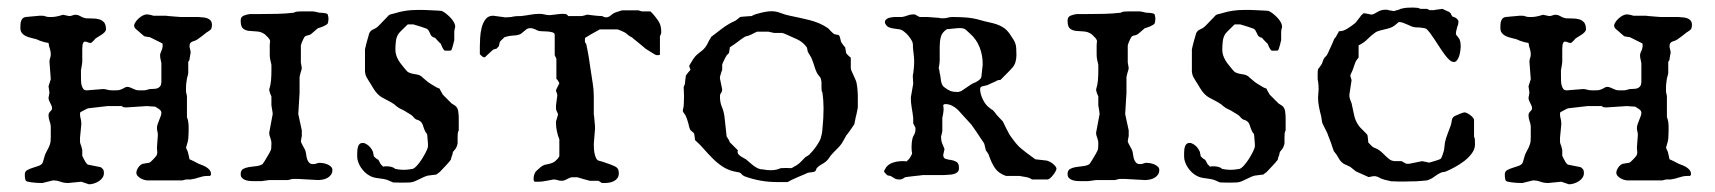

<svg xmlns="http://www.w3.org/2000/svg" viewBox="-20 -473 4521 506"><path d="M159.7 9.3Q148.4 9.3 139.2 5.9Q129.9 2.4 119.6 2.4L91.8 9.3Q82 9.3 72.5 8.5Q63 7.8 53.7 5.9Q47.4 4.9 46.4 -1Q45.4 -6.8 45.4 -13.7Q45.4 -21 51.8 -24.7Q58.1 -28.3 66.4 -30.8Q74.7 -33.2 82.5 -36.1Q90.3 -39.1 92.8 -44.9L98.6 -64.9Q99.1 -66.4 100.8 -69.8Q102.5 -73.2 104.7 -77.4Q106.9 -81.5 108.6 -85Q110.4 -88.4 110.4 -89.4Q112.8 -95.2 113.3 -100.6Q113.8 -106 113.8 -111.3V-140.1Q113.3 -147 110.6 -154.1Q107.9 -161.1 107.9 -168.9Q107.9 -173.3 109.4 -175.5Q110.8 -177.7 112.5 -179.4Q114.3 -181.2 115.7 -182.9Q117.2 -184.6 117.2 -187.5Q117.2 -191.4 115.7 -194.6Q114.3 -197.8 112.5 -201.2Q110.8 -204.6 109.4 -208Q107.9 -211.4 107.9 -215.3L110.4 -229L107.9 -245.6L113.8 -264.2L110.4 -310.1Q110.4 -315.4 112.1 -320.1Q113.8 -324.7 113.8 -330.1Q113.8 -337.9 111.3 -344.7Q108.9 -351.6 107.9 -359.9Q106.9 -359.9 104.7 -360.4Q102.5 -360.8 100.1 -361.3Q97.7 -361.8 95.5 -362.3Q93.3 -362.8 92.8 -363.3Q92.3 -363.3 90.1 -364Q87.9 -364.7 85.2 -365.7Q82.5 -366.7 80.3 -367.7Q78.1 -368.7 77.6 -369.1Q71.3 -371.1 63.5 -372.8Q55.7 -374.5 49.1 -377.4Q42.5 -380.4 38.1 -385.5Q33.7 -390.6 33.7 -399.4Q33.7 -403.8 33.9 -408.4Q34.2 -413.1 35.6 -417.5Q37.1 -421.9 40 -424.8Q43 -427.7 47.9 -428.2Q48.8 -428.2 53.5 -428.7Q58.1 -429.2 64 -429.7Q69.8 -430.2 75.4 -430.7Q81.1 -431.2 84.5 -431.6H90.3Q95.7 -431.6 99.9 -429.9Q104 -428.2 110.4 -428.2Q114.7 -428.2 117.7 -428.2Q120.6 -428.2 123.5 -428.7Q126.5 -429.2 129.6 -429.7Q132.8 -430.2 137.7 -431.6L146 -434.1L162.1 -430.7Q167.5 -430.7 170.9 -432.4Q174.3 -434.1 178.7 -434.1Q185.5 -434.1 191.9 -430.2Q198.2 -426.3 206.1 -424.8Q214.8 -424.3 224.1 -424.3Q233.4 -424.3 241.2 -422.1Q249 -419.9 254.2 -414.1Q259.3 -408.2 259.3 -396Q259.3 -392.1 255.9 -388.4Q252.4 -384.8 248 -381.8Q243.7 -378.9 239 -376.2Q234.4 -373.5 231.9 -371.6Q231.4 -370.6 226.6 -365.7Q221.7 -360.8 220.2 -359.9H218.8Q214.4 -359.9 211.2 -361.6Q208 -363.3 204.1 -363.3H202.6Q198.2 -360.8 197.5 -354Q196.8 -347.2 196.8 -344.7V-309.1Q196.8 -308.6 196.3 -305.7Q195.8 -302.7 195.3 -299.1Q194.8 -295.4 194.3 -292.5Q193.8 -289.6 193.4 -289.1V-270.5Q193.4 -265.1 193.6 -259Q193.8 -252.9 195.3 -247.6Q196.8 -242.2 199.7 -238.5Q202.6 -234.9 208.5 -234.9L251 -238.3Q257.8 -238.3 262.5 -236.6Q267.1 -234.9 276.9 -234.9H284.7Q289.1 -234.9 292.5 -235.4Q295.9 -235.8 301.3 -238.3Q302.2 -238.3 306.2 -240.7Q310.1 -243.2 314 -244.1Q318.8 -244.1 322.5 -242.7Q326.2 -241.2 329.8 -239.5Q333.5 -237.8 337.4 -236.3Q341.3 -234.9 347.2 -234.9H360.4Q360.8 -234.9 363.3 -235.4Q365.7 -235.8 368.2 -236.6Q370.6 -237.3 372.6 -237.8Q374.5 -238.3 375 -238.3Q379.9 -238.8 385 -238.8Q390.1 -238.8 394.5 -240.2Q398.9 -241.7 401.9 -245.4Q404.8 -249 405.3 -255.9V-306.6Q405.3 -307.6 403.6 -314.7Q401.9 -321.8 401.9 -326.2Q401.9 -332.5 405.3 -338.9Q408.7 -345.2 408.7 -355Q408.7 -356.9 408.2 -357.9Q407.7 -358.9 405.3 -359.9L375 -375Q374 -375 367.7 -376Q361.3 -377 360.4 -377.4Q360.4 -377.4 358.2 -379.2Q356 -380.9 353 -383.5Q350.1 -386.2 347.2 -388.7Q344.2 -391.1 342.8 -392.6Q339.4 -395 336.4 -398.2Q333.5 -401.4 333.5 -405.3V-407.2Q335 -412.1 338.6 -417Q342.3 -421.9 346.9 -425.8Q351.6 -429.7 356.9 -432.4Q362.3 -435.1 367.2 -435.1Q368.2 -435.1 369.1 -434.8Q370.1 -434.6 371.6 -434.6Q373 -434.1 375 -434.1Q376 -434.1 379.6 -432.9Q383.3 -431.6 384.3 -431.6H417Q418.5 -431.2 424.1 -430.7Q429.7 -430.2 436.3 -429.7Q442.9 -429.2 448.7 -428.7Q454.6 -428.2 456.1 -428.2H502.4Q508.3 -427.7 514.6 -427.2Q521 -426.8 526.4 -424.8Q531.7 -422.9 535.2 -418.7Q538.6 -414.6 538.6 -407.2Q538.6 -399.4 535.9 -396Q533.2 -392.6 527.8 -389.6L523.4 -386.7Q522.9 -386.2 519.5 -383.5Q516.1 -380.9 512 -377.7Q507.8 -374.5 504.4 -372.1Q501 -369.6 500 -369.1Q497.1 -366.7 493.4 -365.7Q489.7 -364.7 486.6 -363.3Q483.4 -361.8 481.4 -359.1Q479.5 -356.4 479.5 -351.6Q479.5 -347.2 481 -343.3Q482.4 -339.4 482.4 -333Q481.9 -331.5 481.4 -328.9Q481 -326.2 480.5 -323.5Q480 -320.8 479.7 -318.6Q479.5 -316.4 479.5 -315.9Q479.5 -314.9 477.8 -312.5Q476.1 -310.1 476.1 -309.1V-279.8Q476.1 -278.8 474.9 -274.4Q473.6 -270 472.7 -266.1Q471.7 -258.3 470.9 -253.4Q470.2 -248.5 470.2 -240.7V-231.4Q470.2 -230.5 471.4 -225.6Q472.7 -220.7 472.7 -219.7V-164.1Q473.6 -162.6 474.9 -157.7Q476.1 -152.8 476.1 -151.9Q477.1 -145 477.1 -139.2Q477.1 -133.3 477.1 -126.5Q477.1 -118.2 476.3 -109.1Q475.6 -100.1 470.2 -83.5Q470.7 -82.5 471.7 -80.6L472.7 -77.6Q474.1 -75.7 475.1 -72.5Q476.1 -69.3 476.1 -68.4L479.5 -53.2Q480.5 -52.7 483.9 -51.3Q487.3 -49.8 491 -47.9Q494.6 -45.9 498.3 -44.2Q502 -42.5 503.4 -41.5Q507.3 -40 512.9 -37.8Q518.6 -35.6 523.7 -32.5Q528.8 -29.3 532.5 -24.9Q536.1 -20.5 536.1 -14.2Q536.1 -13.2 535.6 -11.7Q535.2 -10.3 532.7 -9.3H526.9Q520 -9.3 514.6 -8.1Q509.3 -6.8 504.6 -5.4Q500 -3.9 494.6 -2.4Q489.3 -1 482.4 0H470.2L460.9 2.4H369.1Q365.2 2.4 360.1 1Q355 -0.5 350.3 -3.2Q345.7 -5.9 342.5 -9.5Q339.4 -13.2 339.4 -17.6Q339.4 -24.4 344.7 -32Q350.1 -39.6 356.9 -41.5Q357.4 -41.5 360.4 -42Q363.3 -42.5 366.5 -43Q369.6 -43.5 372.1 -43.9Q374.5 -44.4 375 -44.9Q375.5 -44.9 377.4 -46.9Q379.4 -48.8 381.8 -51Q384.3 -53.2 386.5 -55.9Q388.7 -58.6 390.1 -60.1Q394.5 -64.5 394.5 -71.8L393.6 -83.5L396 -117.2Q396 -122.6 394.8 -126.7Q393.6 -130.9 393.6 -135.3Q393.6 -140.1 395.3 -145.3Q397 -150.4 399.2 -155.8Q401.4 -161.1 403.3 -166.3Q405.3 -171.4 405.3 -175.8Q405.3 -181.2 399.4 -185.3Q393.6 -189.5 389.2 -191.9L366.7 -193.4L312.5 -189.9Q309.1 -189.9 306.2 -190.4Q303.2 -190.9 301.3 -193.4H262.7L211.9 -187.5Q210.4 -187 208 -185.8Q205.6 -184.6 202.6 -183.1Q199.7 -181.6 197.3 -180.2Q194.8 -178.7 193.4 -178.2Q191.4 -177.2 191.2 -176Q190.9 -174.8 190.9 -172.4Q190.9 -165.5 192.6 -160.4Q194.3 -155.3 194.3 -145.5L190.9 -109.9V-98.1Q190.9 -97.2 191.9 -94.2Q192.9 -91.3 194.1 -87.9Q195.3 -84.5 196 -81.3Q196.8 -78.1 196.8 -77.6V-62.5Q197.3 -62 198.2 -59.6Q199.2 -57.1 200.7 -54.4Q202.1 -51.8 203.6 -49.1Q205.1 -46.4 206.1 -44.9Q207 -43.5 209 -41.3Q210.9 -39.1 211.9 -39.1L244.1 -32.7Q246.1 -32.7 249.3 -29.3Q252.4 -25.9 253.4 -23.4V-21Q253.4 -20 253.7 -18.8Q253.9 -17.6 253.9 -17.1Q253.9 -10.3 250.2 -4.9Q246.6 0.5 240.7 4.4Q234.9 8.3 227.8 10.5Q220.7 12.7 214.4 12.7L194.3 5.9Z M614.3 -14.2Q614.3 -23.9 620.6 -27.6Q627 -31.2 636.2 -32.7Q645.5 -34.2 655.3 -35.2Q665 -36.1 671.9 -40.5Q672.4 -41 672.9 -42Q674.3 -43.5 674.3 -43.9Q675.8 -45.9 678.5 -50.3Q681.2 -54.7 683.8 -59.3Q686.5 -64 689 -68.1Q691.4 -72.3 691.9 -73.7Q694.3 -77.6 694.8 -81.8Q695.3 -85.9 695.3 -94.7Q695.3 -100.1 694.3 -103.5Q693.4 -106.9 692.4 -109.9Q691.4 -112.8 690.4 -116Q689.5 -119.1 689.5 -123.5L698.7 -172.4Q698.7 -174.3 698 -179Q697.3 -183.6 695.3 -195.3V-218.8Q694.3 -220.2 691.9 -226.8Q689.5 -233.4 689.5 -237.3Q693.4 -249.5 694.3 -261.5Q695.3 -273.4 695.3 -286.1V-302.2L691.9 -317.4Q690.9 -323.2 690.9 -329.3Q690.9 -335.4 690.9 -341.3Q690.9 -346.7 690.9 -352.5Q690.9 -358.4 691.9 -364.7Q690.9 -370.1 685.5 -375.2Q680.2 -380.4 677.7 -382.8Q668 -389.6 657 -390.1Q646 -390.6 636.5 -391.6Q627 -392.6 620.6 -397.7Q614.3 -402.8 614.3 -418.9Q614.3 -428.7 622.6 -431.9Q630.9 -435.1 638.7 -436H666.5Q689 -436 710.7 -436.5Q732.4 -437 754.4 -439.5Q757.8 -441.9 762.7 -442.4Q767.6 -442.9 772.9 -442.9H805.2Q806.2 -442.9 808.8 -442.4Q811.5 -441.9 814.5 -441.2Q817.4 -440.4 819.8 -439.9Q822.3 -439.5 822.8 -439.5Q829.6 -439.5 836.9 -438.2Q844.2 -437 844.2 -433.1Q844.7 -430.7 845.2 -428.5Q845.7 -426.3 845.7 -423.8Q845.7 -420.9 845.2 -417.7Q844.7 -414.6 844.2 -412.1Q843.3 -409.7 839.6 -407.5Q835.9 -405.3 831.5 -403.3Q827.1 -401.4 822.8 -400.1Q818.4 -398.9 816.9 -397.9L799.3 -382.8Q795.4 -380.4 789.6 -379.4Q783.7 -378.4 781.2 -373.5Q780.8 -372.6 778.6 -368.2Q776.4 -363.8 775.4 -361.3Q774.9 -360.4 773.9 -356.4Q773.4 -354.5 772.9 -353V-308.1Q772.9 -307.1 773.9 -303Q774.9 -298.8 775.4 -293Q775.4 -292 774.4 -288.6Q773.4 -285.2 772.2 -281.2Q771 -277.3 770.3 -273.9Q769.5 -270.5 769.5 -269.5V-228L766.1 -172.4L775.4 -129.4V-114.7Q775.4 -113.8 774.2 -108.4Q772.9 -103 772.9 -100.6Q772.9 -99.1 774.7 -95.5Q776.4 -91.8 778.6 -87.9Q780.8 -84 782.7 -80.6Q784.7 -77.1 784.7 -76.2Q786.1 -71.8 786.9 -65.7Q787.6 -59.6 789.3 -54Q791 -48.3 794.7 -44.4Q798.3 -40.5 805.2 -40.5Q810.5 -40.5 814.5 -42.2Q818.4 -43.9 822.8 -43.9Q826.2 -43.9 831.8 -43Q837.4 -42 842.8 -39.8Q848.1 -37.6 852.1 -33.9Q856 -30.3 856 -25.4Q856 -17.6 852.3 -12.5Q848.6 -7.3 843 -4.2Q837.4 -1 830.6 0.2Q823.7 1.5 817.9 1.5L764.6 -1.5H751Q750 -1.5 745.1 0Q740.2 1.5 739.3 1.5H689.5L668.5 4.4H653.3Q647.9 4.4 641.4 4.2Q634.8 3.9 628.7 2.2Q622.6 0.5 618.4 -3.4Q614.3 -7.3 614.3 -14.2Z M921.4 -69.3Q921.4 -73.7 921.9 -78.4Q922.4 -83 923.8 -87.2Q925.3 -91.3 928 -93.8Q930.7 -96.2 935.1 -96.2H939Q947.3 -93.3 953.4 -87.2Q959.5 -81.1 962.9 -72.8L965.3 -61Q966.3 -60.1 968.5 -57.9Q970.7 -55.7 972.2 -54.7L977.1 -51.8Q978 -50.8 980.5 -45.7Q982.9 -40.5 983.9 -39.6Q984.9 -39.1 986.8 -36.9Q988.8 -34.7 989.7 -33.7Q992.2 -34.7 994.9 -34.7Q997.6 -34.7 1000 -34.7Q1005.4 -34.7 1011.5 -33.2Q1017.6 -31.7 1022 -27.8Q1027.3 -26.9 1032.7 -26.1Q1038.1 -25.4 1043.9 -25.4Q1049.3 -25.4 1055.2 -26.1Q1061 -26.9 1066.9 -27.8Q1071.8 -28.8 1078.9 -36.6Q1085.9 -44.4 1092.3 -54.4Q1098.6 -64.5 1103.3 -74Q1107.9 -83.5 1107.9 -87.9V-93.8Q1107.9 -95.7 1107.4 -99.9Q1106.9 -104 1106.7 -108.4Q1106.4 -112.8 1106 -116Q1105.5 -119.1 1105.5 -120.1Q1104.5 -120.6 1102.1 -124.3Q1099.6 -127.9 1099.6 -129.4Q1097.7 -132.3 1096.7 -136.2Q1095.7 -140.1 1094.2 -143.8Q1092.8 -147.5 1090.6 -150.4Q1088.4 -153.3 1084.5 -155.3Q1083.5 -156.2 1079.8 -157.2Q1076.2 -158.2 1076.2 -158.7Q1075.2 -158.7 1071.3 -162.6Q1067.4 -166.5 1066.9 -167.5Q1065.9 -168.5 1063.5 -170.2Q1061 -171.9 1058.1 -173.6Q1055.2 -175.3 1052.7 -176.8Q1050.3 -178.2 1048.8 -179.2Q1048.3 -179.7 1045.7 -181.2Q1043 -182.6 1040 -184.1Q1037.1 -185.5 1034.4 -186.8Q1031.7 -188 1031.2 -188.5Q1029.8 -189.5 1024.9 -193.1Q1020 -196.8 1019.5 -197.8Q1009.3 -204.6 1001.7 -208.3Q994.1 -211.9 987.8 -215.6Q981.4 -219.2 975.6 -224.9Q969.7 -230.5 962.9 -241.7Q961.4 -244.6 958.5 -249.3Q955.6 -253.9 952.6 -258.5Q949.7 -263.2 947.5 -267.1Q945.3 -271 944.8 -272Q944.3 -272.9 943.1 -277.3Q941.9 -281.7 941.9 -283.7V-342.8Q941.9 -343.3 942.9 -347.4Q943.8 -351.6 945.3 -357.4Q946.8 -363.3 948.5 -369.1Q950.2 -375 951.2 -378.4Q952.6 -385.3 954.8 -388.4Q957 -391.6 960 -393.6Q962.9 -395.5 966.6 -397Q970.2 -398.4 974.6 -401.9Q976.1 -403.3 980.5 -407.7Q984.9 -412.1 989.7 -417.2Q994.6 -422.4 999 -426.8Q1003.4 -431.2 1004.4 -432.6Q1007.3 -435.1 1013.7 -436.3Q1020 -437.5 1022 -438.5Q1036.6 -442.9 1050.3 -444.8Q1064 -446.8 1079.6 -446.8H1093.8Q1096.7 -446.8 1103.8 -446.5Q1110.8 -446.3 1118.7 -445.8Q1126.5 -445.3 1133.5 -445.1Q1140.6 -444.8 1143.6 -444.3Q1147.9 -442.9 1154.1 -438.2Q1160.2 -433.6 1166 -427.7Q1171.9 -421.9 1175.8 -415Q1179.7 -408.2 1179.7 -401.9Q1179.2 -401.4 1178.2 -396.5Q1177.2 -391.6 1177.2 -390.1V-366.7Q1176.8 -365.7 1176 -362.5Q1175.3 -359.4 1174.3 -355.5Q1173.3 -351.6 1172.1 -347.9Q1170.9 -344.2 1170.4 -342.8Q1169.9 -340.3 1167.7 -339.8Q1165.5 -339.4 1163.1 -339.4H1152.8Q1150.4 -340.3 1148.7 -343Q1147 -345.7 1145.5 -348.6Q1144 -351.6 1143.1 -354.2Q1142.1 -356.9 1141.1 -358.4Q1140.1 -358.9 1138.2 -360.8Q1136.2 -362.8 1134 -365.2Q1131.8 -367.7 1129.6 -369.9Q1127.4 -372.1 1126.5 -373.5Q1126 -373.5 1123.3 -374.3Q1120.6 -375 1120.1 -376Q1117.2 -377.4 1115.7 -380.1Q1114.3 -382.8 1113 -385.7Q1111.8 -388.7 1110.1 -391.6Q1108.4 -394.5 1105.5 -397Q1103.5 -397.5 1098.6 -399.4Q1093.8 -401.4 1087.9 -403.1Q1082 -404.8 1076.7 -406.5Q1071.3 -408.2 1069.3 -408.7H1054.7Q1053.2 -407.2 1049.8 -404.1Q1046.4 -400.9 1042.5 -397Q1038.6 -393.1 1035.4 -389.9Q1032.2 -386.7 1031.2 -385.3Q1024.9 -377 1023.4 -364.7Q1022 -352.5 1022 -342.8Q1022 -334.5 1024.2 -327.6Q1026.4 -320.8 1030 -314.5Q1033.7 -308.1 1038.6 -302.2Q1043.5 -296.4 1048.8 -289.6Q1053.2 -283.7 1058.3 -281.5Q1063.5 -279.3 1069.1 -278.3Q1074.7 -277.3 1080.1 -276.4Q1085.4 -275.4 1090.3 -272Q1090.8 -271.5 1093.5 -269Q1096.2 -266.6 1099.1 -264.2Q1102.1 -261.7 1104.7 -259.5Q1107.4 -257.3 1107.9 -256.8Q1108.9 -255.9 1111.6 -254.2Q1114.3 -252.4 1117.2 -250.7Q1120.1 -249 1122.8 -247.3Q1125.5 -245.6 1126.5 -245.1Q1127.4 -244.1 1132.3 -241.9Q1137.2 -239.7 1138.7 -239.3Q1138.7 -238.3 1140.1 -235.8Q1141.6 -233.4 1147 -223.6L1170.4 -200.2L1179.7 -194.3Q1186.5 -189 1187.7 -179.2Q1189 -169.4 1189 -160.6V-129.4Q1186.5 -125 1186.3 -120.4Q1186 -115.7 1186 -111.3V-96.2Q1186 -94.2 1184.6 -89.8Q1183.1 -85.4 1182.6 -84.5Q1182.6 -84 1181.4 -82.3Q1180.2 -80.6 1178.7 -78.6Q1177.2 -76.7 1175.8 -75Q1174.3 -73.2 1173.8 -72.8Q1173.3 -71.3 1172.4 -66.4Q1171.4 -61.5 1170.4 -61L1168 -51.8Q1166.5 -49.8 1162.4 -44.9Q1158.2 -40 1153.3 -34.9Q1148.4 -29.8 1144.3 -25.4Q1140.1 -21 1138.7 -19.5Q1137.2 -18.1 1133.8 -15.9Q1130.4 -13.7 1129.4 -12.7Q1128.4 -12.7 1125.5 -12.5Q1122.6 -12.2 1118.9 -11.7Q1115.2 -11.2 1112.1 -10.7Q1108.9 -10.3 1107.9 -10.3Q1102.1 -8.8 1096.2 -6.1Q1090.3 -3.4 1084.5 -0.5Q1078.6 2.4 1072.8 4.9Q1066.9 7.3 1060.5 7.8Q1060.1 7.8 1051.8 8.1Q1043.5 8.3 1038.1 8.3L1016.1 7.8Q1014.2 6.8 1008.5 4.6Q1002.9 2.4 1001.5 1.5Q995.6 -0.5 989.5 -1.5Q983.4 -2.4 977.3 -3.2Q971.2 -3.9 965.3 -5.4Q959.5 -6.8 953.6 -10.3Q947.8 -13.2 941.9 -18.8Q936 -24.4 931.4 -31.2Q926.8 -38.1 924.1 -45.7Q921.4 -53.2 921.4 -60.1Z M1490.2 -5.9Q1484.9 -5.9 1481.4 -4.4Q1478 -2.9 1474.9 -1.2Q1471.7 0.5 1468.3 2Q1464.8 3.4 1460 3.4Q1454.6 3.4 1449.5 1.7Q1444.3 0 1438.5 0Q1427.2 2 1418 3.9Q1408.7 5.9 1398.9 5.9H1388.7Q1386.7 3.4 1386.5 1.7Q1386.2 0 1386.2 -2.4Q1386.2 -6.8 1387.7 -12Q1389.2 -17.1 1391.6 -20.5Q1392.1 -21 1393.8 -22.7Q1395.5 -24.4 1397.5 -26.1Q1399.4 -27.8 1401.4 -29.5Q1403.3 -31.2 1404.3 -32.2Q1410.2 -37.1 1415.5 -38.6Q1420.9 -40 1426.5 -41Q1432.1 -42 1438 -44.9Q1443.8 -47.9 1450.7 -55.7Q1451.2 -56.6 1452.6 -58.8Q1454.1 -61 1454.1 -61.5V-105.5Q1450.2 -115.2 1447.8 -126.5Q1445.3 -137.7 1445.3 -147.9V-152.8L1450.7 -171.4Q1450.7 -171.9 1450 -173.8Q1449.2 -175.8 1448 -178.2Q1446.8 -180.7 1446 -182.9Q1445.3 -185.1 1445.3 -186V-195.3L1448.7 -221.2Q1448.7 -225.6 1447 -228.8Q1445.3 -231.9 1445.3 -235.8L1454.1 -253.4Q1454.1 -254.4 1451.2 -259.3Q1448.2 -264.2 1446.3 -265.1V-318.4L1441.9 -327.6V-380.9Q1441.9 -385.7 1436.8 -387.5Q1431.6 -389.2 1424.6 -389.9Q1417.5 -390.6 1409.9 -390.6Q1402.3 -390.6 1397.9 -392.1Q1397 -392.6 1390.1 -395.8Q1383.3 -398.9 1377.9 -398.9Q1372.1 -398.9 1368.4 -396.5Q1364.7 -394 1361.3 -390.9Q1357.9 -387.7 1354 -384.8Q1350.1 -381.8 1344.7 -380.9Q1343.8 -380.4 1339.8 -379.9Q1335.9 -379.4 1331.5 -379.2Q1327.1 -378.9 1323.2 -378.4Q1319.3 -377.9 1318.8 -377.4Q1317.9 -377.4 1316.4 -377Q1314.9 -376.5 1313.5 -376L1309.6 -375Q1307.6 -373 1303 -368.7Q1298.3 -364.3 1297.9 -363.3Q1296.9 -361.8 1295.9 -356.9Q1294.9 -352.1 1294.9 -351.6L1288.6 -344.7L1284.7 -343.8Q1283.2 -343.3 1281.7 -342.8Q1280.3 -342.3 1279.8 -342.3Q1278.3 -341.3 1275.4 -338.4Q1272.5 -335.4 1268.8 -332.3Q1265.1 -329.1 1262.2 -326.2Q1259.3 -323.2 1257.8 -321.8Q1253.4 -321.8 1250.2 -324.7Q1247.1 -327.6 1244.6 -330.1V-351.6Q1244.6 -359.9 1245.4 -373.3Q1246.1 -386.7 1249.3 -399.7Q1252.4 -412.6 1259.5 -422.1Q1266.6 -431.6 1279.8 -431.6L1312 -427.2Q1315.4 -427.2 1320.8 -427.7Q1326.2 -428.2 1327.1 -428.2Q1328.1 -428.2 1333 -429.4Q1337.9 -430.7 1353.5 -430.7Q1365.7 -432.1 1377.9 -434.3Q1390.1 -436.5 1402.3 -436.5Q1409.2 -436.5 1415.5 -434.8Q1421.9 -433.1 1429.2 -433.1L1459 -436.5H1465.8Q1469.2 -436.5 1472.2 -435.5Q1475.1 -434.6 1477.5 -430.7H1513.2Q1513.7 -430.7 1518.8 -431.9Q1523.9 -433.1 1524.9 -434.1H1530.8Q1533.7 -433.6 1539.6 -432.9Q1545.4 -432.1 1551 -431.6Q1556.6 -431.2 1561 -430.9Q1565.4 -430.7 1566.4 -430.7L1572.3 -428.2Q1573.2 -427.7 1574.2 -427.7Q1575.2 -427.2 1576.2 -427.2Q1584 -427.2 1589.6 -432.4Q1595.2 -437.5 1601.1 -439.9Q1605 -440.9 1611.8 -443.4Q1618.7 -445.8 1619.6 -445.8H1663.6Q1664.6 -444.8 1668 -443.8Q1671.4 -442.9 1672.9 -442.9H1693.8Q1694.3 -442.9 1696 -441.2Q1697.8 -439.5 1700 -437Q1702.1 -434.6 1704.3 -432.1Q1706.5 -429.7 1707.5 -428.2Q1715.8 -418 1719.2 -409.7Q1722.7 -401.4 1722.7 -386.7Q1722.7 -385.7 1721.4 -382.3Q1720.2 -378.9 1719.2 -377.4V-330.1Q1719.2 -328.1 1717.3 -327.9Q1715.3 -327.6 1713.9 -327.6Q1710.9 -327.6 1709.5 -327.9Q1708 -328.1 1704.6 -330.1L1681.2 -344.7Q1679.7 -346.2 1675 -350.1Q1670.4 -354 1665 -358.4Q1659.7 -362.8 1654.8 -366.7Q1649.9 -370.6 1648.4 -371.6Q1648.4 -372.6 1644.5 -375Q1640.6 -377.4 1639.6 -377.4L1627.9 -386.7Q1626.5 -387.7 1623 -389.2Q1619.6 -390.6 1616.5 -392.1Q1613.3 -393.6 1610.6 -394.5Q1607.9 -395.5 1607.4 -395.5H1560.5Q1559.6 -395 1558.1 -394Q1555.2 -392.1 1554.7 -392.1Q1552.2 -390.6 1547.6 -388.2Q1543 -385.7 1538.3 -383.1Q1533.7 -380.4 1529.8 -377.9Q1525.9 -375.5 1524.9 -375Q1522.5 -374 1522 -372.6Q1521.5 -371.1 1521.5 -370.1V-363.3Q1521.5 -361.8 1522.9 -359.9Q1523.9 -358.4 1524.9 -357.4Q1528.8 -339.4 1531.5 -323Q1534.2 -306.6 1536.6 -289.1Q1539.1 -271 1542 -253.9Q1544.9 -236.8 1544.9 -218.8V-171.4Q1545.4 -169.9 1545.9 -164.8Q1546.4 -159.7 1546.9 -153.6Q1547.4 -147.5 1547.9 -142.1Q1548.3 -136.7 1548.3 -135.3L1544.9 -93.8Q1544.9 -89.8 1545.2 -83.3Q1545.4 -76.7 1546.6 -70.1Q1547.9 -63.5 1550.3 -57.6Q1552.7 -51.8 1557.1 -49.8Q1559.1 -49.3 1564.2 -47.9Q1569.3 -46.4 1575 -44.4Q1580.6 -42.5 1585.4 -40.8Q1590.3 -39.1 1592.3 -38.1Q1602.1 -34.7 1606.4 -30.5Q1610.8 -26.4 1610.8 -16.1Q1610.8 -8.8 1607.4 -3.9Q1604 1 1598.6 3.9Q1593.3 6.8 1586.7 8.1Q1580.1 9.3 1573.7 9.3H1566.4L1557.1 3.4H1534.2Q1532.7 2.9 1527.8 1.7Q1522.9 0.5 1517.3 -1.2Q1511.7 -2.9 1507.1 -4.2Q1502.4 -5.4 1501.5 -5.9Z M1811.5 -105.5Q1811.5 -108.9 1810.5 -114.3Q1809.6 -119.6 1809.1 -121.6Q1808.1 -123 1804.2 -126.2Q1800.3 -129.4 1799.8 -129.9Q1797.4 -133.8 1796.1 -139.2Q1794.9 -144.5 1793.9 -148.4Q1793 -151.9 1790.8 -158.4Q1788.6 -165 1787.6 -166.5Q1787.6 -167.5 1785.2 -171.1Q1782.7 -174.8 1781.7 -175.8L1779.3 -180.7Q1779.3 -182.1 1780.5 -187Q1781.7 -191.9 1781.7 -192.4Q1781.7 -194.8 1782.2 -202.1Q1782.7 -209.5 1782.7 -217.8Q1782.7 -226.1 1782.2 -233.2Q1781.7 -240.2 1781.7 -243.2L1785.2 -252.4Q1785.2 -252.9 1785.4 -256.1Q1785.6 -259.3 1786.1 -262.9Q1786.6 -266.6 1787.1 -269.8Q1787.6 -272.9 1787.6 -273.9Q1788.6 -275.9 1793 -281.2Q1797.4 -286.6 1799.8 -289.1Q1799.8 -289.6 1798.3 -292.7Q1796.9 -295.9 1796.9 -297.4Q1796.4 -297.4 1796.4 -297.9V-298.8L1796.9 -300.8Q1800.8 -307.6 1806.2 -316.2Q1811.5 -324.7 1818.4 -330.1Q1823.7 -335 1828.9 -338.6Q1834 -342.3 1838.4 -348.1Q1842.8 -353.5 1845.9 -360.6Q1849.1 -367.7 1853.5 -374Q1853.5 -375 1854.5 -376Q1855.5 -377 1856.4 -377.4Q1867.2 -385.3 1878.4 -394.3Q1889.6 -403.3 1900.9 -409.7Q1901.4 -410.2 1904.1 -411.6Q1906.7 -413.1 1909.9 -414.6Q1913.1 -416 1915.5 -417.2Q1918 -418.5 1918.9 -418.9L1930.7 -428.2Q1932.1 -428.7 1936.5 -429Q1940.9 -429.2 1945.8 -429.7Q1950.7 -430.2 1955.1 -430.4Q1959.5 -430.7 1960.9 -430.7Q1961.4 -431.2 1963.4 -432.1Q1965.3 -433.1 1967.8 -434.1Q1970.2 -435.1 1972.4 -435.8Q1974.6 -436.5 1975.1 -436.5Q1983.4 -439 1993.9 -441.2Q2004.4 -443.4 2013.2 -443.4Q2025.4 -443.4 2037.4 -438.7Q2049.3 -434.1 2061.5 -431.6Q2074.7 -428.7 2087.9 -426Q2101.1 -423.3 2114 -419.9Q2127 -416.5 2139.2 -411.4Q2151.4 -406.2 2163.1 -397.9Q2163.6 -397.5 2165.5 -395.3Q2167.5 -393.1 2169.9 -390.6Q2172.4 -388.2 2174.8 -386Q2177.2 -383.8 2178.2 -383.3Q2178.7 -382.8 2183.8 -381.8Q2189 -380.9 2189.9 -380.9Q2191.9 -379.4 2192.9 -376.7Q2193.8 -374 2194.6 -370.8Q2195.3 -367.7 2196 -364.7Q2196.8 -361.8 2198.2 -359.9Q2198.7 -359.4 2200 -357.4Q2201.2 -355.5 2202.9 -353.5Q2204.6 -351.6 2205.8 -349.9Q2207 -348.1 2207.5 -348.1L2210 -333Q2211.4 -330.6 2216.1 -326.2Q2220.7 -321.8 2222.2 -320.8V-293.9Q2222.2 -290.5 2224.4 -285.6Q2226.6 -280.8 2229 -275.4Q2231.4 -270 2233.9 -264.6Q2236.3 -259.3 2237.3 -254.9Q2238.8 -247.6 2239.3 -242.2Q2239.7 -236.8 2240.2 -231.7Q2240.7 -226.6 2240.7 -221.2Q2240.7 -215.8 2240.7 -208.5V-189.9Q2240.7 -189 2239.3 -182.4Q2237.8 -175.8 2237.3 -172.4Q2236.3 -169.4 2235.4 -165Q2234.4 -160.6 2233.6 -156.2Q2232.9 -151.9 2232.2 -148.7Q2231.4 -145.5 2231.4 -145.5Q2230.5 -144 2227.5 -139.6Q2224.6 -135.3 2220.9 -130.1Q2217.3 -125 2214.1 -120.8Q2210.9 -116.7 2210 -115.7Q2210 -115.2 2208.3 -112.3Q2206.5 -109.4 2204.6 -105.7Q2202.6 -102.1 2200.7 -98.9Q2198.7 -95.7 2198.2 -94.7Q2191.9 -85.9 2183.8 -78.4Q2175.8 -70.8 2168.9 -62.5Q2164.6 -56.6 2163.1 -54.2Q2161.6 -51.8 2156.7 -47.4Q2149.9 -42 2144 -39.1Q2138.2 -36.1 2132.3 -29.8Q2132.3 -28.8 2130.4 -24.9Q2128.4 -21 2127.4 -21Q2126.5 -20.5 2124 -20Q2121.6 -19.5 2118.4 -19Q2115.2 -18.6 2112.5 -18.3Q2109.9 -18.1 2108.9 -17.6Q2106 -16.1 2098.4 -12.9Q2090.8 -9.8 2082.3 -6.1Q2073.7 -2.4 2066.2 1.2Q2058.6 4.9 2055.7 6.8H2026.9Q1983.9 6.8 1942.4 -8.3L1936.5 -11.7Q1935.5 -13.2 1934.1 -14.6Q1931.2 -17.6 1930.7 -17.6Q1930.2 -18.1 1928 -18.6Q1925.8 -19 1923.3 -19.5Q1920.9 -20 1918.5 -20.5Q1916 -21 1915.5 -21Q1897.9 -24.9 1884 -34.2Q1870.1 -43.5 1858.4 -55.2Q1846.7 -66.9 1835.4 -79.8Q1824.2 -92.8 1811.5 -104ZM1924.8 -76.7Q1923.8 -75.2 1923.8 -72.8Q1923.8 -68.8 1926.5 -65.9Q1929.2 -63 1932.6 -60.8Q1936 -58.6 1939.7 -56.6Q1943.4 -54.7 1945.8 -53.2Q1950.7 -49.3 1955.8 -44.7Q1960.9 -40 1966.6 -35.9Q1972.2 -31.7 1978 -29.1Q1983.9 -26.4 1991.2 -26.4Q1996.6 -25.4 2001.5 -24.9Q2006.3 -24.4 2011.7 -24.4Q2016.1 -24.4 2020.3 -24.9Q2024.4 -25.4 2028.3 -26.4L2037.6 -29.8L2051.3 -30.3L2064.9 -29.8Q2065.9 -30.3 2067.4 -30.8Q2069.3 -31.2 2070.8 -32.7Q2072.3 -33.7 2074.7 -34.9Q2077.1 -36.1 2079.6 -37.6Q2082 -39.6 2085 -41.5Q2085.9 -42 2088.6 -44.7Q2091.3 -47.4 2094.2 -50.3Q2097.2 -53.2 2099.6 -55.9Q2102.1 -58.6 2103 -59.1L2112.3 -64.9Q2115.7 -68.4 2121.1 -74.5Q2126.5 -80.6 2131.3 -87.6Q2136.2 -94.7 2139.9 -101.6Q2143.6 -108.4 2144 -113.3Q2144.5 -114.7 2145.3 -117.7Q2146 -120.6 2146.5 -124Q2147 -127.4 2147.2 -130.1Q2147.5 -132.8 2147.5 -133.3Q2150.4 -161.1 2150.4 -187.5Q2150.4 -208.5 2147.5 -229Q2145.5 -231.9 2145.3 -235.4Q2145 -238.8 2145 -242.7V-254.4Q2145 -259.3 2144 -261.7Q2143.6 -267.6 2139.2 -272.2Q2134.8 -276.9 2132.3 -282.2Q2128.4 -291 2126.2 -298.6Q2124 -306.2 2120.6 -314.9Q2120.1 -315.9 2119.6 -317.4Q2119.1 -318.8 2118.2 -320.8L2108.9 -336.4Q2108.9 -336.9 2107.9 -341.8Q2106.9 -346.7 2106.4 -348.1Q2096.2 -362.3 2080.8 -369.4Q2065.4 -376.5 2049.8 -383.3Q2048.3 -384.3 2044.7 -385.3Q2041 -386.2 2040.5 -386.2H2020L2004.9 -389.6H1975.1L1957.5 -380.9Q1952.1 -378.4 1948.2 -377.9Q1944.3 -377.4 1939.9 -374Q1931.6 -368.7 1923.8 -362.5Q1916 -356.4 1906.7 -350.6Q1906.2 -350.6 1906 -350.1Q1905.8 -349.6 1904.8 -349.1Q1903.8 -348.6 1903.3 -348.1Q1903.3 -347.2 1903.1 -345Q1902.8 -342.8 1902.3 -340.3Q1901.9 -337.9 1901.6 -335.7Q1901.4 -333.5 1900.9 -333L1895 -327.1Q1893.6 -325.2 1891.8 -321.5Q1890.1 -317.9 1888.2 -314.2Q1886.2 -310.5 1885 -307.4Q1883.8 -304.2 1883.3 -303.2V-289.1Q1882.8 -288.1 1881.8 -285.2Q1880.9 -282.2 1879.9 -279.3Q1878.9 -276.4 1878.2 -273.7Q1877.4 -271 1877.4 -270.5V-266.1L1883.3 -237.3Q1883.3 -231.9 1880.4 -228.3Q1877.4 -224.6 1877.4 -218.8Q1877.4 -203.1 1882.3 -191.7Q1887.2 -180.2 1889.2 -166.5L1895 -113.3L1900.9 -104Q1901.4 -103.5 1902.3 -100.6Q1902.8 -99.1 1903.3 -98.1Z M2309.6 -21Q2309.6 -22 2312 -26.4Q2314.5 -30.8 2315.4 -32.2Q2322.3 -41 2334 -44.7Q2345.7 -48.3 2356.9 -48.3Q2360.4 -48.3 2363 -48.3Q2365.7 -48.3 2368.7 -47.4Q2374 -51.3 2377.7 -56.6Q2381.3 -62 2383.8 -68.4Q2383.3 -70.3 2382.8 -75Q2382.3 -79.6 2382.3 -85.4Q2382.3 -90.8 2382.8 -95.9Q2383.3 -101.1 2383.8 -103Q2384.8 -110.8 2388.7 -117.2Q2392.6 -123.5 2392.6 -131.8V-136.2L2386.7 -147.9V-162.1Q2385.3 -175.3 2382.8 -188.7Q2380.4 -202.1 2380.4 -216.3L2386.7 -252L2385.7 -270.5Q2385.7 -272.5 2385.7 -274.7Q2385.7 -276.9 2386.7 -278.8Q2387.7 -286.6 2388.4 -294.4Q2389.2 -302.2 2389.2 -310.1Q2389.2 -317.9 2388.4 -325.4Q2387.7 -333 2386.7 -341.3Q2385.7 -346.7 2386 -352.8Q2386.2 -358.9 2383.8 -364.3Q2379.9 -371.6 2374.5 -378.2Q2369.1 -384.8 2362.8 -389.6Q2356.9 -394.5 2350.1 -395.8Q2343.3 -397 2336.2 -397.7Q2329.1 -398.4 2323 -400.9Q2316.9 -403.3 2313 -410.6Q2312.5 -411.1 2312.5 -412.1Q2312 -412.6 2312 -414.1Q2312 -418.5 2314.7 -421.1Q2317.4 -423.8 2321 -425.3Q2324.7 -426.8 2329.1 -427.2Q2333.5 -427.7 2336.4 -428.2H2356.9Q2363.8 -429.2 2371.3 -432.1Q2378.9 -435.1 2386.7 -435.1Q2387.7 -435.1 2390.1 -435.1Q2392.6 -435.1 2392.6 -434.1Q2393.1 -434.1 2397.9 -431.2Q2402.8 -428.2 2404.3 -428.2H2424.3L2456.5 -425.8Q2457.5 -424.8 2460.7 -424.8Q2463.9 -424.8 2464.8 -424.8Q2472.7 -424.8 2477.8 -426.5Q2482.9 -428.2 2491.2 -428.2Q2508.8 -428.2 2527.3 -426.8Q2545.9 -425.3 2564 -419.9Q2575.7 -416.5 2586.4 -414.3Q2597.2 -412.1 2606.7 -408.9Q2616.2 -405.8 2624.8 -400.1Q2633.3 -394.5 2640.6 -384.3Q2646.5 -375.5 2650.1 -369.9Q2653.8 -364.3 2655.8 -358.6Q2657.7 -353 2658.2 -345.9Q2658.7 -338.9 2658.7 -327.6Q2658.7 -317.9 2656 -308.8Q2653.3 -299.8 2646 -292.5Q2644.5 -291 2640.6 -286.6Q2636.7 -282.2 2631.8 -277.6Q2627 -272.9 2622.8 -268.6Q2618.7 -264.2 2617.2 -262.7Q2615.2 -262.7 2610.6 -261.7Q2606 -260.7 2605.5 -259.3Q2604.5 -258.8 2600.8 -257.1Q2597.2 -255.4 2593 -253.7Q2588.9 -252 2585.4 -250.2Q2582 -248.5 2581.5 -248.5Q2579.1 -247.6 2575.9 -247.1Q2572.8 -246.6 2569.8 -245.8Q2566.9 -245.1 2564.9 -243.4Q2563 -241.7 2563 -238.3Q2563 -231.9 2564.9 -224.9Q2566.9 -217.8 2570.1 -211.2Q2573.2 -204.6 2577.6 -198.7Q2582 -192.9 2586.9 -189.5Q2587.9 -188.5 2591.6 -185.8Q2595.2 -183.1 2596.2 -183.1L2599.1 -179.7Q2600.1 -179.2 2603.8 -174.1Q2607.4 -168.9 2608.9 -168Q2608.9 -168 2610.8 -165.8Q2612.8 -163.6 2615.2 -161.1Q2617.7 -158.7 2619.9 -156.2Q2622.1 -153.8 2623 -152.8Q2623.5 -151.9 2626 -146.7Q2628.4 -141.6 2631.3 -135.7Q2634.3 -129.9 2637 -124.8Q2639.6 -119.6 2640.6 -118.2Q2641.1 -117.2 2643.6 -113.8Q2646 -110.4 2649.2 -106Q2652.3 -101.6 2655.8 -97.4Q2659.2 -93.3 2661.1 -91.3Q2666.5 -85 2672.4 -80.6Q2678.2 -76.2 2684.6 -70.8L2708.5 -53.2L2738.8 -49.8Q2740.7 -49.3 2745.1 -47.4Q2749.5 -45.4 2753.7 -42.2Q2757.8 -39.1 2761 -35.4Q2764.2 -31.7 2764.2 -27.8Q2764.2 -25.9 2761.7 -21.2Q2759.3 -16.6 2755.6 -12Q2752 -7.3 2747.8 -3.7Q2743.7 0 2740.2 0H2699.7Q2694.3 -4.4 2684.1 -6.3Q2673.8 -8.3 2667 -9.3H2631.3Q2611.8 -16.1 2602.5 -29.5Q2593.3 -43 2586.9 -61.5Q2586.9 -62.5 2585.2 -66.2Q2583.5 -69.8 2578.1 -76.7L2574.7 -91.3Q2574.7 -92.3 2574 -94.2Q2573.2 -96.2 2572.3 -97.2Q2569.3 -101.6 2564.2 -109.1Q2559.1 -116.7 2554 -124.5Q2548.8 -132.3 2544.7 -137.9Q2540.5 -143.6 2540 -144.5L2504.9 -183.1Q2498 -189.9 2489.3 -194.3Q2480.5 -198.7 2471.7 -198.7Q2469.7 -198.7 2468.3 -198.2Q2466.8 -197.8 2465.8 -195.3Q2465.8 -193.8 2466.3 -191.2Q2466.8 -188.5 2466.8 -185.1Q2466.8 -181.6 2466.3 -178.7Q2465.8 -175.8 2465.8 -174.8L2463.4 -162.1V-127.4Q2463.4 -126.5 2462.2 -121.1Q2460.9 -115.7 2460 -113.3Q2460 -103 2462.6 -96.4Q2465.3 -89.8 2469.2 -80.1L2465.8 -64.9Q2465.8 -56.2 2472.4 -54.2Q2479 -52.2 2486.6 -51.3Q2494.1 -50.3 2500.7 -46.4Q2507.3 -42.5 2507.3 -30.3Q2507.3 -22.9 2503.2 -19.3Q2499 -15.6 2493.2 -14.2Q2487.3 -12.7 2480.7 -12.5Q2474.1 -12.2 2469.2 -11.7H2412.6Q2410.2 -11.2 2403.6 -10.5Q2397 -9.8 2389.4 -9Q2381.8 -8.3 2375 -7.3Q2368.2 -6.3 2365.2 -5.9Q2359.9 -2 2357.2 -1Q2354.5 0 2350.1 0Q2342.3 0 2337.6 -2.9Q2333 -5.9 2327.1 -9.3Q2326.7 -9.3 2322.8 -10Q2318.8 -10.7 2317.9 -11.7Q2315.9 -13.2 2312.7 -16.8Q2309.6 -20.5 2309.6 -21ZM2454.1 -292.5Q2455.1 -291 2455.8 -286.1Q2456.5 -281.2 2456.5 -280.3Q2458 -275.9 2458.5 -270.5Q2459 -265.1 2460 -259.8Q2460.9 -254.4 2462.9 -250Q2464.8 -245.6 2469.2 -242.7Q2478 -235.8 2485.1 -233.2Q2492.2 -230.5 2504.9 -230.5Q2505.9 -230.5 2509 -231.7Q2512.2 -232.9 2513.2 -232.9L2540 -251Q2543 -252.9 2547.4 -254.6Q2551.8 -256.3 2555.7 -258.8Q2559.6 -261.2 2562.7 -264.2Q2565.9 -267.1 2566.4 -271Q2566.4 -272 2566.9 -275.9Q2567.4 -279.8 2567.9 -284.4Q2568.4 -289.1 2568.8 -293.9Q2569.3 -298.8 2569.8 -301.8V-305.2Q2569.8 -327.1 2561.8 -348.1Q2553.7 -369.1 2536.6 -384.3Q2531.2 -389.6 2525.6 -394.3Q2520 -398.9 2511.7 -398.9H2504.9L2475.1 -396Q2462.4 -387.2 2459.5 -375.7Q2456.5 -364.3 2456.5 -349.6V-313.5Q2456.5 -312 2455.8 -305.4Q2455.1 -298.8 2454.1 -295.4Z M2793.5 -14.2Q2793.5 -23.9 2799.8 -27.6Q2806.2 -31.2 2815.4 -32.7Q2824.7 -34.2 2834.5 -35.2Q2844.2 -36.1 2851.1 -40.5Q2851.6 -41 2852.1 -42Q2853.5 -43.5 2853.5 -43.9Q2855 -45.9 2857.7 -50.3Q2860.4 -54.7 2863 -59.3Q2865.7 -64 2868.2 -68.1Q2870.6 -72.3 2871.1 -73.7Q2873.5 -77.6 2874 -81.8Q2874.5 -85.9 2874.5 -94.7Q2874.5 -100.1 2873.5 -103.5Q2872.6 -106.9 2871.6 -109.9Q2870.6 -112.8 2869.6 -116Q2868.7 -119.1 2868.7 -123.5L2877.9 -172.4Q2877.9 -174.3 2877.2 -179Q2876.5 -183.6 2874.5 -195.3V-218.8Q2873.5 -220.2 2871.1 -226.8Q2868.7 -233.4 2868.7 -237.3Q2872.6 -249.5 2873.5 -261.5Q2874.5 -273.4 2874.5 -286.1V-302.2L2871.1 -317.4Q2870.1 -323.2 2870.1 -329.3Q2870.1 -335.4 2870.1 -341.3Q2870.1 -346.7 2870.1 -352.5Q2870.1 -358.4 2871.1 -364.7Q2870.1 -370.1 2864.7 -375.2Q2859.4 -380.4 2856.9 -382.8Q2847.2 -389.6 2836.2 -390.1Q2825.2 -390.6 2815.7 -391.6Q2806.2 -392.6 2799.8 -397.7Q2793.5 -402.8 2793.5 -418.9Q2793.5 -428.7 2801.8 -431.9Q2810.1 -435.1 2817.9 -436H2845.7Q2868.2 -436 2889.9 -436.5Q2911.6 -437 2933.6 -439.5Q2937 -441.9 2941.9 -442.4Q2946.8 -442.9 2952.1 -442.9H2984.4Q2985.4 -442.9 2988 -442.4Q2990.7 -441.9 2993.7 -441.2Q2996.6 -440.4 2999 -439.9Q3001.5 -439.5 3002 -439.5Q3008.8 -439.5 3016.1 -438.2Q3023.4 -437 3023.4 -433.1Q3023.9 -430.7 3024.4 -428.5Q3024.9 -426.3 3024.9 -423.8Q3024.9 -420.9 3024.4 -417.7Q3023.9 -414.6 3023.4 -412.1Q3022.5 -409.7 3018.8 -407.5Q3015.1 -405.3 3010.7 -403.3Q3006.3 -401.4 3002 -400.1Q2997.6 -398.9 2996.1 -397.9L2978.5 -382.8Q2974.6 -380.4 2968.8 -379.4Q2962.9 -378.4 2960.4 -373.5Q2960 -372.6 2957.8 -368.2Q2955.6 -363.8 2954.6 -361.3Q2954.1 -360.4 2953.1 -356.4Q2952.6 -354.5 2952.1 -353V-308.1Q2952.1 -307.1 2953.1 -303Q2954.1 -298.8 2954.6 -293Q2954.6 -292 2953.6 -288.6Q2952.6 -285.2 2951.4 -281.2Q2950.2 -277.3 2949.5 -273.9Q2948.7 -270.5 2948.7 -269.5V-228L2945.3 -172.4L2954.6 -129.4V-114.7Q2954.6 -113.8 2953.4 -108.4Q2952.1 -103 2952.1 -100.6Q2952.1 -99.1 2953.9 -95.5Q2955.6 -91.8 2957.8 -87.9Q2960 -84 2961.9 -80.6Q2963.9 -77.1 2963.9 -76.2Q2965.3 -71.8 2966.1 -65.7Q2966.8 -59.6 2968.5 -54Q2970.2 -48.3 2973.9 -44.4Q2977.5 -40.5 2984.4 -40.5Q2989.7 -40.5 2993.7 -42.2Q2997.6 -43.9 3002 -43.9Q3005.4 -43.9 3011 -43Q3016.6 -42 3022 -39.8Q3027.3 -37.6 3031.2 -33.9Q3035.2 -30.3 3035.2 -25.4Q3035.2 -17.6 3031.5 -12.5Q3027.8 -7.3 3022.2 -4.2Q3016.6 -1 3009.8 0.2Q3002.9 1.5 2997.1 1.5L2943.8 -1.5H2930.2Q2929.2 -1.5 2924.3 0Q2919.4 1.5 2918.5 1.5H2868.7L2847.7 4.4H2832.5Q2827.1 4.4 2820.6 4.2Q2814 3.9 2807.9 2.2Q2801.8 0.5 2797.6 -3.4Q2793.5 -7.3 2793.5 -14.2Z M3100.6 -69.3Q3100.6 -73.7 3101.1 -78.4Q3101.6 -83 3103 -87.2Q3104.5 -91.3 3107.2 -93.8Q3109.9 -96.2 3114.3 -96.2H3118.2Q3126.5 -93.3 3132.6 -87.2Q3138.7 -81.1 3142.1 -72.8L3144.5 -61Q3145.5 -60.1 3147.7 -57.9Q3149.9 -55.7 3151.4 -54.7L3156.2 -51.8Q3157.2 -50.8 3159.7 -45.7Q3162.1 -40.5 3163.1 -39.6Q3164.1 -39.1 3166 -36.9Q3168 -34.7 3168.9 -33.7Q3171.4 -34.7 3174.1 -34.7Q3176.8 -34.7 3179.2 -34.7Q3184.6 -34.7 3190.7 -33.2Q3196.8 -31.7 3201.2 -27.8Q3206.5 -26.9 3211.9 -26.1Q3217.3 -25.4 3223.1 -25.4Q3228.5 -25.4 3234.4 -26.1Q3240.2 -26.9 3246.1 -27.8Q3251 -28.8 3258.1 -36.6Q3265.1 -44.4 3271.5 -54.4Q3277.8 -64.5 3282.5 -74Q3287.1 -83.5 3287.1 -87.9V-93.8Q3287.1 -95.7 3286.6 -99.9Q3286.1 -104 3285.9 -108.4Q3285.6 -112.8 3285.2 -116Q3284.7 -119.1 3284.7 -120.1Q3283.7 -120.6 3281.2 -124.3Q3278.8 -127.9 3278.8 -129.4Q3276.9 -132.3 3275.9 -136.2Q3274.9 -140.1 3273.4 -143.8Q3272 -147.5 3269.8 -150.4Q3267.6 -153.3 3263.7 -155.3Q3262.7 -156.2 3259 -157.2Q3255.4 -158.2 3255.4 -158.7Q3254.4 -158.7 3250.5 -162.6Q3246.6 -166.5 3246.1 -167.5Q3245.1 -168.5 3242.7 -170.2Q3240.2 -171.9 3237.3 -173.6Q3234.4 -175.3 3231.9 -176.8Q3229.5 -178.2 3228 -179.2Q3227.5 -179.7 3224.9 -181.2Q3222.2 -182.6 3219.2 -184.1Q3216.3 -185.5 3213.6 -186.8Q3210.9 -188 3210.4 -188.5Q3209 -189.5 3204.1 -193.1Q3199.2 -196.8 3198.7 -197.8Q3188.5 -204.6 3180.9 -208.3Q3173.3 -211.9 3167 -215.6Q3160.6 -219.2 3154.8 -224.9Q3148.9 -230.5 3142.1 -241.7Q3140.6 -244.6 3137.7 -249.3Q3134.8 -253.9 3131.8 -258.5Q3128.9 -263.2 3126.7 -267.1Q3124.5 -271 3124 -272Q3123.5 -272.9 3122.3 -277.3Q3121.1 -281.7 3121.1 -283.7V-342.8Q3121.1 -343.3 3122.1 -347.4Q3123 -351.6 3124.5 -357.4Q3126 -363.3 3127.7 -369.1Q3129.4 -375 3130.4 -378.4Q3131.8 -385.3 3134 -388.4Q3136.2 -391.6 3139.2 -393.6Q3142.1 -395.5 3145.8 -397Q3149.4 -398.4 3153.8 -401.9Q3155.3 -403.3 3159.7 -407.7Q3164.1 -412.1 3168.9 -417.2Q3173.8 -422.4 3178.2 -426.8Q3182.6 -431.2 3183.6 -432.6Q3186.5 -435.1 3192.9 -436.3Q3199.2 -437.5 3201.2 -438.5Q3215.8 -442.9 3229.5 -444.8Q3243.2 -446.8 3258.8 -446.8H3272.9Q3275.9 -446.8 3283 -446.5Q3290 -446.3 3297.9 -445.8Q3305.7 -445.3 3312.7 -445.1Q3319.8 -444.8 3322.8 -444.3Q3327.1 -442.9 3333.3 -438.2Q3339.4 -433.6 3345.2 -427.7Q3351.1 -421.9 3355 -415Q3358.9 -408.2 3358.9 -401.9Q3358.4 -401.4 3357.4 -396.5Q3356.4 -391.6 3356.4 -390.1V-366.7Q3356 -365.7 3355.2 -362.5Q3354.5 -359.4 3353.5 -355.5Q3352.5 -351.6 3351.3 -347.9Q3350.1 -344.2 3349.6 -342.8Q3349.1 -340.3 3346.9 -339.8Q3344.7 -339.4 3342.3 -339.4H3332Q3329.6 -340.3 3327.9 -343Q3326.2 -345.7 3324.7 -348.6Q3323.2 -351.6 3322.3 -354.2Q3321.3 -356.9 3320.3 -358.4Q3319.3 -358.9 3317.4 -360.8Q3315.4 -362.8 3313.2 -365.2Q3311 -367.7 3308.8 -369.9Q3306.6 -372.1 3305.7 -373.5Q3305.2 -373.5 3302.5 -374.3Q3299.8 -375 3299.3 -376Q3296.4 -377.4 3294.9 -380.1Q3293.5 -382.8 3292.2 -385.7Q3291 -388.7 3289.3 -391.6Q3287.6 -394.5 3284.7 -397Q3282.7 -397.5 3277.8 -399.4Q3272.9 -401.4 3267.1 -403.1Q3261.2 -404.8 3255.9 -406.5Q3250.5 -408.2 3248.5 -408.7H3233.9Q3232.4 -407.2 3229 -404.1Q3225.6 -400.9 3221.7 -397Q3217.8 -393.1 3214.6 -389.9Q3211.4 -386.7 3210.4 -385.3Q3204.1 -377 3202.6 -364.7Q3201.2 -352.5 3201.2 -342.8Q3201.2 -334.5 3203.4 -327.6Q3205.6 -320.8 3209.2 -314.5Q3212.9 -308.1 3217.8 -302.2Q3222.7 -296.4 3228 -289.6Q3232.4 -283.7 3237.5 -281.5Q3242.7 -279.3 3248.3 -278.3Q3253.9 -277.3 3259.3 -276.4Q3264.6 -275.4 3269.5 -272Q3270 -271.5 3272.7 -269Q3275.4 -266.6 3278.3 -264.2Q3281.2 -261.7 3283.9 -259.5Q3286.6 -257.3 3287.1 -256.8Q3288.1 -255.9 3290.8 -254.2Q3293.5 -252.4 3296.4 -250.7Q3299.3 -249 3302 -247.3Q3304.7 -245.6 3305.7 -245.1Q3306.6 -244.1 3311.5 -241.9Q3316.4 -239.7 3317.9 -239.3Q3317.9 -238.3 3319.3 -235.8Q3320.8 -233.4 3326.2 -223.6L3349.6 -200.2L3358.9 -194.3Q3365.7 -189 3366.9 -179.2Q3368.2 -169.4 3368.2 -160.6V-129.4Q3365.7 -125 3365.5 -120.4Q3365.2 -115.7 3365.2 -111.3V-96.2Q3365.2 -94.2 3363.8 -89.8Q3362.3 -85.4 3361.8 -84.5Q3361.8 -84 3360.6 -82.3Q3359.4 -80.6 3357.9 -78.6Q3356.4 -76.7 3355 -75Q3353.5 -73.2 3353 -72.8Q3352.5 -71.3 3351.6 -66.4Q3350.6 -61.5 3349.6 -61L3347.2 -51.8Q3345.7 -49.8 3341.6 -44.9Q3337.4 -40 3332.5 -34.9Q3327.6 -29.8 3323.5 -25.4Q3319.3 -21 3317.9 -19.5Q3316.4 -18.1 3313 -15.9Q3309.6 -13.7 3308.6 -12.7Q3307.6 -12.7 3304.7 -12.5Q3301.8 -12.2 3298.1 -11.7Q3294.4 -11.2 3291.3 -10.7Q3288.1 -10.3 3287.1 -10.3Q3281.2 -8.8 3275.4 -6.1Q3269.5 -3.4 3263.7 -0.5Q3257.8 2.4 3252 4.9Q3246.1 7.3 3239.7 7.8Q3239.3 7.8 3231 8.1Q3222.7 8.3 3217.3 8.3L3195.3 7.8Q3193.4 6.8 3187.7 4.6Q3182.1 2.4 3180.7 1.5Q3174.8 -0.5 3168.7 -1.5Q3162.6 -2.4 3156.5 -3.2Q3150.4 -3.9 3144.5 -5.4Q3138.7 -6.8 3132.8 -10.3Q3127 -13.2 3121.1 -18.8Q3115.2 -24.4 3110.6 -31.2Q3106 -38.1 3103.3 -45.7Q3100.6 -53.2 3100.6 -60.1Z M3604 -8.8Q3598.6 -8.8 3596.2 -8.1Q3593.8 -7.3 3586.9 -6.3L3553.2 -21.5L3538.6 -33.2L3521 -41.5Q3516.1 -44.9 3512.9 -48.8Q3509.8 -52.7 3507.3 -57.1Q3504.9 -61.5 3502 -65.9Q3499 -70.3 3495.1 -74.7Q3494.1 -76.7 3492.2 -83Q3490.2 -89.4 3487.8 -96.2Q3485.4 -103 3482.9 -109.1Q3480.5 -115.2 3479.5 -117.7Q3479.5 -119.1 3477.3 -123.5Q3475.1 -127.9 3472.7 -132.8Q3470.2 -137.7 3468 -142.1Q3465.8 -146.5 3465.3 -147.9Q3464.4 -148.9 3463.6 -155.5Q3462.9 -162.1 3461.9 -166.5Q3458.5 -178.7 3456.1 -191.2Q3453.6 -203.6 3453.6 -216.3L3455.1 -236.8Q3455.1 -244.6 3454.8 -248.5Q3454.6 -252.4 3453.6 -258.8Q3452.6 -262.2 3452.6 -265.6Q3452.6 -269 3452.6 -272.9Q3452.6 -276.9 3452.6 -281.2Q3452.6 -285.6 3453.6 -291Q3454.1 -291.5 3455.6 -293.2Q3457 -294.9 3458.5 -297.1Q3460 -299.3 3461.2 -301Q3462.4 -302.7 3462.9 -303.7Q3463.4 -303.7 3464.1 -305.9Q3464.8 -308.1 3465.8 -310.5Q3466.8 -313 3467.5 -315.2Q3468.3 -317.4 3468.8 -317.9Q3468.8 -319.3 3472.9 -323.2Q3477.1 -327.1 3479.5 -332.5Q3480 -334 3482.4 -339.1Q3484.9 -344.2 3487.5 -350.1Q3490.2 -356 3492.4 -361.1Q3494.6 -366.2 3495.1 -367.7Q3495.1 -368.2 3495.6 -368.9Q3496.1 -369.6 3496.6 -370.6Q3497.1 -371.6 3498 -373L3498.5 -373.5Q3498.5 -373.5 3499.5 -374.5L3501 -376Q3501.5 -378.4 3504.9 -383.5Q3508.3 -388.7 3508.3 -390.6Q3519.5 -390.6 3529.5 -396.7Q3539.6 -402.8 3550.8 -411.6Q3551.8 -412.1 3554.2 -415.3Q3556.6 -418.5 3559.3 -421.9Q3562 -425.3 3564.5 -428.5Q3566.9 -431.6 3567.4 -432.6Q3568.4 -433.1 3570.8 -435.5L3573.2 -438Q3575.7 -438 3579.6 -437.5Q3583.5 -437 3593.8 -434.6Q3597.7 -434.6 3601.3 -436.5Q3605 -438.5 3609.1 -440.9Q3613.3 -443.4 3618.2 -445.3Q3623 -447.3 3629.4 -447.3Q3631.3 -447.3 3634.5 -447.3Q3637.7 -447.3 3638.7 -446.3Q3639.2 -446.3 3641.4 -445.8Q3643.6 -445.3 3646 -445.1Q3648.4 -444.8 3650.4 -444.3Q3652.3 -443.8 3652.8 -443.8Q3653.3 -443.8 3656.2 -444.6Q3659.2 -445.3 3662.4 -446.3Q3665.5 -447.3 3668.2 -448.2Q3670.9 -449.2 3671.4 -449.7Q3681.2 -452.1 3687.3 -452.6Q3693.4 -453.1 3703.6 -453.1Q3706.1 -453.1 3711.7 -452.6Q3717.3 -452.1 3717.8 -452.1Q3719.2 -451.2 3720.7 -450.7Q3723.6 -449.7 3723.6 -449.7H3740.7Q3741.7 -449.7 3743.7 -448.5Q3745.6 -447.3 3746.6 -446.3H3759.3Q3760.3 -446.8 3763.7 -447.3Q3767.1 -447.8 3771 -448.2Q3774.9 -448.7 3778.1 -449.2Q3781.2 -449.7 3782.2 -449.7Q3782.2 -449.2 3784.4 -448.2Q3786.6 -447.3 3789.6 -445.8Q3792.5 -444.3 3795.4 -443.1Q3798.3 -441.9 3799.8 -441.4Q3799.8 -440.4 3801 -439.5Q3802.2 -438.5 3803.2 -438Q3803.2 -437 3805.4 -433.1Q3807.6 -429.2 3808.1 -429.2Q3811.5 -428.7 3816.4 -426Q3821.3 -423.3 3823.7 -417Q3823.7 -409.2 3820.8 -403.3Q3819.8 -398.9 3818.4 -394Q3816.9 -389.2 3816.9 -382.3Q3817.9 -381.3 3821.5 -376.5Q3825.2 -371.6 3826.2 -370.1Q3828.1 -365.7 3828.9 -360.6Q3829.6 -355.5 3829.6 -350.1Q3829.6 -346.2 3828.6 -339.4Q3827.6 -332.5 3825.7 -325.9Q3823.7 -319.3 3820.1 -314.5Q3816.4 -309.6 3811.5 -309.6Q3806.2 -309.6 3800 -314.9Q3793.9 -320.3 3787.6 -328.9Q3781.2 -337.4 3774.4 -347.9Q3767.6 -358.4 3761.2 -368.2Q3754.9 -377.9 3749 -385.7Q3743.2 -393.6 3738.3 -397.5Q3736.3 -398.4 3728.3 -399.7Q3720.2 -400.9 3711.9 -400.9Q3706.1 -400.9 3700.4 -403.3Q3694.8 -405.8 3689.2 -408.2Q3683.6 -410.6 3678 -412.8Q3672.4 -415 3666.5 -415L3655.3 -405.8Q3650.4 -401.9 3644 -399.7Q3637.7 -397.5 3630.9 -396Q3624 -394.5 3617.7 -392.8Q3611.3 -391.1 3606.4 -388.7Q3594.2 -380.4 3584.2 -370.1Q3574.2 -359.9 3560.5 -353.5V-321.3Q3553.2 -313 3551 -306.2Q3548.8 -299.3 3544.9 -288.6Q3544.4 -287.6 3543.5 -285.4Q3542.5 -283.2 3541.3 -280.8Q3540 -278.3 3539.3 -276.4Q3538.6 -274.4 3538.6 -273.9Q3538.6 -272.9 3540 -268.1Q3541.5 -263.2 3542 -262.2L3536.1 -222.7Q3536.1 -215.8 3538.1 -210.9Q3540 -206.1 3542 -200.7Q3545.9 -184.1 3548.8 -168.9Q3551.8 -153.8 3562.5 -139.6Q3563 -138.7 3566.2 -135.5Q3569.3 -132.3 3573 -128.7Q3576.7 -125 3579.8 -121.8Q3583 -118.7 3583.5 -117.7Q3584 -117.2 3584.2 -114.5Q3584.5 -111.8 3585 -108.4Q3585.4 -105 3585.7 -101.8Q3585.9 -98.6 3585.9 -97.7Q3586.9 -96.2 3591.3 -92Q3595.7 -87.9 3598.1 -85.4Q3598.1 -85.4 3600.8 -84.2Q3603.5 -83 3606.4 -81.8Q3609.4 -80.6 3611.8 -79.1Q3614.3 -77.6 3614.7 -77.1Q3619.6 -73.7 3624.3 -69.1Q3628.9 -64.5 3633.5 -60.1Q3638.2 -55.7 3643.3 -52.2Q3648.4 -48.8 3655.3 -48.3H3673.8L3686 -41.5H3694.3L3728 -48.3L3746.6 -44.4Q3754.4 -46.9 3762.5 -49.1Q3770.5 -51.3 3776.4 -54.2Q3776.9 -54.2 3779.1 -58.1Q3781.2 -62 3785.6 -77.1Q3785.6 -78.1 3786.1 -81.1Q3786.6 -84 3786.9 -87.4Q3787.1 -90.8 3787.6 -93.8Q3788.1 -96.7 3788.1 -97.7Q3790.5 -108.9 3794.9 -119.9Q3799.3 -130.9 3803.2 -142.1Q3805.2 -148.9 3805.7 -153.3Q3806.2 -157.7 3807.6 -160.9Q3809.1 -164.1 3812.5 -166.3Q3815.9 -168.5 3822.8 -170.9Q3823.2 -171.4 3825.7 -172.4Q3828.1 -173.3 3830.8 -174.3Q3833.5 -175.3 3835.7 -176Q3837.9 -176.8 3838.9 -176.8H3839.4Q3842.3 -176.8 3846.7 -174.6Q3851.1 -172.4 3855 -169.4Q3858.9 -166.5 3861.8 -163.1Q3864.7 -159.7 3864.7 -156.7V-112.8Q3866.7 -109.4 3866.9 -105Q3867.2 -100.6 3867.2 -92.3Q3867.2 -80.1 3858.9 -68.8Q3850.6 -57.6 3838.9 -48.6Q3827.1 -39.6 3814 -32.5Q3800.8 -25.4 3791.5 -21.5Q3790.5 -20.5 3785.4 -19.8Q3780.3 -19 3779.8 -19Q3770 -15.1 3761 -8.1Q3752 -1 3740.7 2.4Q3739.7 2.4 3735.8 2.9Q3731.9 3.4 3726.8 3.7Q3721.7 3.9 3716.8 4.4Q3711.9 4.9 3709.5 4.9Q3708 4.9 3703.4 4.9Q3698.7 4.9 3693.1 5.1Q3687.5 5.4 3681.6 5.4Q3675.8 5.4 3672.4 5.4Q3669.9 5.4 3665.8 5.4Q3661.6 5.4 3657.5 5.1Q3653.3 4.9 3650.4 4.9Q3647.5 4.9 3647 4.9Q3637.2 2.9 3628.2 0.5Q3619.1 -2 3611.3 -6.8Z M4060.1 9.3Q4048.8 9.3 4039.6 5.9Q4030.3 2.4 4020 2.4L3992.2 9.3Q3982.4 9.3 3972.9 8.5Q3963.4 7.8 3954.1 5.9Q3947.8 4.9 3946.8 -1Q3945.8 -6.8 3945.8 -13.7Q3945.8 -21 3952.1 -24.7Q3958.5 -28.3 3966.8 -30.8Q3975.1 -33.2 3982.9 -36.1Q3990.7 -39.1 3993.2 -44.9L3999 -64.9Q3999.5 -66.4 4001.2 -69.8Q4002.9 -73.2 4005.1 -77.4Q4007.3 -81.5 4009 -85Q4010.7 -88.4 4010.7 -89.4Q4013.2 -95.2 4013.7 -100.6Q4014.2 -106 4014.2 -111.3V-140.1Q4013.7 -147 4011 -154.1Q4008.3 -161.1 4008.3 -168.9Q4008.3 -173.3 4009.8 -175.5Q4011.2 -177.7 4012.9 -179.4Q4014.6 -181.2 4016.1 -182.9Q4017.6 -184.6 4017.6 -187.5Q4017.6 -191.4 4016.1 -194.6Q4014.6 -197.8 4012.9 -201.2Q4011.2 -204.6 4009.8 -208Q4008.3 -211.4 4008.3 -215.3L4010.7 -229L4008.3 -245.6L4014.2 -264.2L4010.7 -310.1Q4010.7 -315.4 4012.5 -320.1Q4014.2 -324.7 4014.2 -330.1Q4014.2 -337.9 4011.7 -344.7Q4009.3 -351.6 4008.3 -359.9Q4007.3 -359.9 4005.1 -360.4Q4002.9 -360.8 4000.5 -361.3Q3998 -361.8 3995.8 -362.3Q3993.7 -362.8 3993.2 -363.3Q3992.7 -363.3 3990.5 -364Q3988.3 -364.7 3985.6 -365.7Q3982.9 -366.7 3980.7 -367.7Q3978.5 -368.7 3978 -369.1Q3971.7 -371.1 3963.9 -372.8Q3956.1 -374.5 3949.5 -377.4Q3942.9 -380.4 3938.5 -385.5Q3934.1 -390.6 3934.1 -399.4Q3934.1 -403.8 3934.3 -408.4Q3934.6 -413.1 3936 -417.5Q3937.5 -421.9 3940.4 -424.8Q3943.4 -427.7 3948.2 -428.2Q3949.2 -428.2 3953.9 -428.7Q3958.5 -429.2 3964.4 -429.7Q3970.2 -430.2 3975.8 -430.7Q3981.4 -431.2 3984.9 -431.6H3990.7Q3996.1 -431.6 4000.2 -429.9Q4004.4 -428.2 4010.7 -428.2Q4015.1 -428.2 4018.1 -428.2Q4021 -428.2 4023.9 -428.7Q4026.9 -429.2 4030 -429.7Q4033.2 -430.2 4038.1 -431.6L4046.4 -434.1L4062.5 -430.7Q4067.9 -430.7 4071.3 -432.4Q4074.7 -434.1 4079.1 -434.1Q4085.9 -434.1 4092.3 -430.2Q4098.6 -426.3 4106.4 -424.8Q4115.2 -424.3 4124.5 -424.3Q4133.8 -424.3 4141.6 -422.1Q4149.4 -419.9 4154.5 -414.1Q4159.7 -408.2 4159.7 -396Q4159.7 -392.1 4156.2 -388.4Q4152.8 -384.8 4148.4 -381.8Q4144 -378.9 4139.4 -376.2Q4134.8 -373.5 4132.3 -371.6Q4131.8 -370.6 4127 -365.7Q4122.1 -360.8 4120.6 -359.9H4119.1Q4114.7 -359.9 4111.6 -361.6Q4108.4 -363.3 4104.5 -363.3H4103Q4098.6 -360.8 4097.9 -354Q4097.2 -347.2 4097.2 -344.7V-309.1Q4097.2 -308.6 4096.7 -305.7Q4096.2 -302.7 4095.7 -299.1Q4095.2 -295.4 4094.7 -292.5Q4094.2 -289.6 4093.8 -289.1V-270.5Q4093.8 -265.1 4094 -259Q4094.2 -252.9 4095.7 -247.6Q4097.2 -242.2 4100.1 -238.5Q4103 -234.9 4108.9 -234.9L4151.4 -238.3Q4158.2 -238.3 4162.8 -236.6Q4167.5 -234.9 4177.2 -234.9H4185.1Q4189.5 -234.9 4192.9 -235.4Q4196.3 -235.8 4201.7 -238.3Q4202.6 -238.3 4206.5 -240.7Q4210.4 -243.2 4214.4 -244.1Q4219.2 -244.1 4222.9 -242.7Q4226.6 -241.2 4230.2 -239.5Q4233.9 -237.8 4237.8 -236.3Q4241.7 -234.9 4247.6 -234.9H4260.7Q4261.2 -234.9 4263.7 -235.4Q4266.1 -235.8 4268.6 -236.6Q4271 -237.3 4272.9 -237.8Q4274.9 -238.3 4275.4 -238.3Q4280.3 -238.8 4285.4 -238.8Q4290.5 -238.8 4294.9 -240.2Q4299.3 -241.7 4302.2 -245.4Q4305.2 -249 4305.7 -255.9V-306.6Q4305.7 -307.6 4304 -314.7Q4302.2 -321.8 4302.2 -326.2Q4302.2 -332.5 4305.7 -338.9Q4309.1 -345.2 4309.1 -355Q4309.1 -356.9 4308.6 -357.9Q4308.1 -358.9 4305.7 -359.9L4275.4 -375Q4274.4 -375 4268.1 -376Q4261.7 -377 4260.7 -377.4Q4260.7 -377.4 4258.5 -379.2Q4256.3 -380.9 4253.4 -383.5Q4250.5 -386.2 4247.6 -388.7Q4244.6 -391.1 4243.2 -392.6Q4239.7 -395 4236.8 -398.2Q4233.9 -401.4 4233.9 -405.3V-407.2Q4235.4 -412.1 4239 -417Q4242.7 -421.9 4247.3 -425.8Q4252 -429.7 4257.3 -432.4Q4262.7 -435.1 4267.6 -435.1Q4268.6 -435.1 4269.5 -434.8Q4270.5 -434.6 4272 -434.6Q4273.4 -434.1 4275.4 -434.1Q4276.4 -434.1 4280 -432.9Q4283.7 -431.6 4284.7 -431.6H4317.4Q4318.8 -431.2 4324.5 -430.7Q4330.1 -430.2 4336.7 -429.7Q4343.3 -429.2 4349.1 -428.7Q4355 -428.2 4356.4 -428.2H4402.8Q4408.7 -427.7 4415 -427.2Q4421.4 -426.8 4426.8 -424.8Q4432.1 -422.9 4435.5 -418.7Q4439 -414.6 4439 -407.2Q4439 -399.4 4436.3 -396Q4433.6 -392.6 4428.2 -389.6L4423.8 -386.7Q4423.3 -386.2 4419.9 -383.5Q4416.5 -380.9 4412.4 -377.7Q4408.2 -374.5 4404.8 -372.1Q4401.4 -369.6 4400.4 -369.1Q4397.5 -366.7 4393.8 -365.7Q4390.1 -364.7 4387 -363.3Q4383.8 -361.8 4381.8 -359.1Q4379.9 -356.4 4379.9 -351.6Q4379.9 -347.2 4381.3 -343.3Q4382.8 -339.4 4382.8 -333Q4382.3 -331.5 4381.8 -328.9Q4381.3 -326.2 4380.9 -323.5Q4380.4 -320.8 4380.1 -318.6Q4379.9 -316.4 4379.9 -315.9Q4379.9 -314.9 4378.2 -312.5Q4376.5 -310.1 4376.5 -309.1V-279.8Q4376.5 -278.8 4375.2 -274.4Q4374 -270 4373 -266.1Q4372.1 -258.3 4371.3 -253.4Q4370.6 -248.5 4370.6 -240.7V-231.4Q4370.6 -230.5 4371.8 -225.6Q4373 -220.7 4373 -219.7V-164.1Q4374 -162.6 4375.2 -157.7Q4376.5 -152.8 4376.5 -151.9Q4377.4 -145 4377.4 -139.2Q4377.4 -133.3 4377.4 -126.5Q4377.4 -118.2 4376.7 -109.1Q4376 -100.1 4370.6 -83.5Q4371.1 -82.5 4372.1 -80.6L4373 -77.6Q4374.5 -75.7 4375.5 -72.5Q4376.5 -69.3 4376.5 -68.4L4379.9 -53.2Q4380.9 -52.7 4384.3 -51.3Q4387.7 -49.8 4391.4 -47.9Q4395 -45.9 4398.7 -44.2Q4402.3 -42.5 4403.8 -41.5Q4407.7 -40 4413.3 -37.8Q4418.9 -35.6 4424.1 -32.5Q4429.2 -29.3 4432.9 -24.9Q4436.5 -20.5 4436.5 -14.2Q4436.5 -13.2 4436 -11.7Q4435.5 -10.3 4433.1 -9.3H4427.2Q4420.4 -9.3 4415 -8.1Q4409.7 -6.8 4405 -5.4Q4400.4 -3.9 4395 -2.4Q4389.6 -1 4382.8 0H4370.6L4361.3 2.4H4269.5Q4265.6 2.4 4260.5 1Q4255.4 -0.5 4250.7 -3.2Q4246.1 -5.9 4242.9 -9.5Q4239.7 -13.2 4239.7 -17.6Q4239.7 -24.4 4245.1 -32Q4250.5 -39.6 4257.3 -41.5Q4257.8 -41.5 4260.7 -42Q4263.7 -42.5 4266.8 -43Q4270 -43.5 4272.5 -43.9Q4274.9 -44.4 4275.4 -44.9Q4275.9 -44.9 4277.8 -46.9Q4279.8 -48.8 4282.2 -51Q4284.7 -53.2 4286.9 -55.9Q4289.1 -58.6 4290.5 -60.1Q4294.9 -64.5 4294.9 -71.8L4293.9 -83.5L4296.4 -117.2Q4296.4 -122.6 4295.2 -126.7Q4293.9 -130.9 4293.9 -135.3Q4293.9 -140.1 4295.7 -145.3Q4297.4 -150.4 4299.6 -155.8Q4301.8 -161.1 4303.7 -166.3Q4305.7 -171.4 4305.7 -175.8Q4305.7 -181.2 4299.8 -185.3Q4293.9 -189.5 4289.6 -191.9L4267.1 -193.4L4212.9 -189.9Q4209.5 -189.9 4206.5 -190.4Q4203.6 -190.9 4201.7 -193.4H4163.1L4112.3 -187.5Q4110.8 -187 4108.4 -185.8Q4106 -184.6 4103 -183.1Q4100.1 -181.6 4097.7 -180.2Q4095.2 -178.7 4093.8 -178.2Q4091.8 -177.2 4091.6 -176Q4091.3 -174.8 4091.3 -172.4Q4091.3 -165.5 4093 -160.4Q4094.7 -155.3 4094.7 -145.5L4091.3 -109.9V-98.1Q4091.3 -97.2 4092.3 -94.2Q4093.3 -91.3 4094.5 -87.9Q4095.7 -84.5 4096.4 -81.3Q4097.2 -78.1 4097.2 -77.6V-62.5Q4097.7 -62 4098.6 -59.6Q4099.6 -57.1 4101.1 -54.4Q4102.5 -51.8 4104 -49.1Q4105.5 -46.4 4106.4 -44.9Q4107.4 -43.5 4109.4 -41.3Q4111.3 -39.1 4112.3 -39.1L4144.5 -32.7Q4146.5 -32.7 4149.7 -29.3Q4152.8 -25.9 4153.8 -23.4V-21Q4153.8 -20 4154.1 -18.8Q4154.3 -17.6 4154.3 -17.1Q4154.3 -10.3 4150.6 -4.9Q4147 0.5 4141.1 4.4Q4135.3 8.3 4128.2 10.5Q4121.1 12.7 4114.7 12.7L4094.7 5.9Z"/></svg>

Font: IM FELL English SC
Style: Regular
Weight: 400
Designer: Igino Marini
Foundry: Igino Marini
Version: 3.00